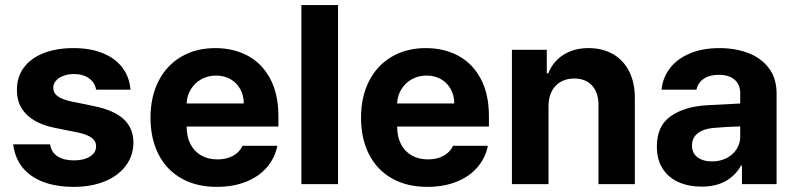

<svg xmlns="http://www.w3.org/2000/svg" viewBox="-20 -727 3140 758"><path d="M272.5 -434.6Q249 -434.6 230.2 -427.5Q211.4 -420.4 200.7 -408Q189.9 -395.5 190.4 -379.9Q189 -342.3 258.8 -327.1L353.5 -307.6Q430.7 -291.5 468.5 -256.3Q506.3 -221.2 506.8 -164.1Q506.3 -112.3 476.8 -72.8Q447.3 -33.2 394 -11.2Q340.8 10.7 271.5 10.7Q200.7 10.7 148.9 -9.5Q97.2 -29.8 67.6 -67.6Q38.1 -105.5 32.2 -157.2H177.7Q182.6 -126 207 -109.9Q231.4 -93.8 271.5 -93.8Q311 -93.8 335.2 -108.9Q359.4 -124 359.4 -149.4Q359.4 -169.9 342 -182.9Q324.7 -195.8 287.1 -204.1L199.2 -221.7Q124 -236.3 85 -274.9Q45.9 -313.5 46.9 -372.1Q46.4 -422.4 73.7 -459.7Q101.1 -497.1 151.9 -517.1Q202.6 -537.1 270.5 -537.1Q336.4 -537.1 385.7 -517.1Q435.1 -497.1 463.1 -460.2Q491.2 -423.3 495.1 -373H359.4Q355 -400.9 331.5 -417.7Q308.1 -434.6 272.5 -434.6Z M574.2 -262.7Q574.2 -344.2 605.7 -406.5Q637.2 -468.8 695.3 -502.9Q753.4 -537.1 830.1 -537.1Q901.4 -537.1 957.8 -507.1Q1014.2 -477.1 1046.6 -416.5Q1079.1 -356 1079.1 -268.6V-227.5H716.8Q716.8 -188 731.7 -158.7Q746.6 -129.4 774.2 -113.5Q801.8 -97.7 838.9 -97.7Q874.5 -97.7 900.4 -112.1Q926.3 -126.5 937.5 -151.4H1075.2Q1064.9 -102.5 1033.2 -65.9Q1001.5 -29.3 950.9 -9.3Q900.4 10.7 835.9 10.7Q755.4 10.7 696.5 -22.5Q637.7 -55.7 606 -117.4Q574.2 -179.2 574.2 -262.7ZM942.4 -318.4Q942.4 -350.1 928.5 -375.2Q914.6 -400.4 889.6 -414.6Q864.7 -428.7 833 -428.7Q800.8 -428.7 774.7 -414.1Q748.5 -399.4 733.2 -374Q717.8 -348.6 716.8 -318.4Z M1314.5 0H1169.9V-707H1314.5Z M1405.3 -262.7Q1405.3 -344.2 1436.8 -406.5Q1468.3 -468.8 1526.4 -502.9Q1584.5 -537.1 1661.1 -537.1Q1732.4 -537.1 1788.8 -507.1Q1845.2 -477.1 1877.7 -416.5Q1910.2 -356 1910.2 -268.6V-227.5H1547.9Q1547.9 -188 1562.7 -158.7Q1577.6 -129.4 1605.2 -113.5Q1632.8 -97.7 1669.9 -97.7Q1705.6 -97.7 1731.4 -112.1Q1757.3 -126.5 1768.6 -151.4H1906.2Q1896 -102.5 1864.3 -65.9Q1832.5 -29.3 1782 -9.3Q1731.4 10.7 1667 10.7Q1586.4 10.7 1527.6 -22.5Q1468.8 -55.7 1437 -117.4Q1405.3 -179.2 1405.3 -262.7ZM1773.4 -318.4Q1773.4 -350.1 1759.5 -375.2Q1745.6 -400.4 1720.7 -414.6Q1695.8 -428.7 1664.1 -428.7Q1631.8 -428.7 1605.7 -414.1Q1579.6 -399.4 1564.2 -374Q1548.8 -348.6 1547.9 -318.4Z M2145.5 0H2001V-530.3H2138.7V-437.5H2144.5Q2163.1 -484.4 2204.6 -510.7Q2246.1 -537.1 2303.7 -537.1Q2358.9 -537.1 2400.4 -513.2Q2441.9 -489.3 2464.4 -444.1Q2486.8 -398.9 2486.3 -337.9V0H2342.8V-312.5Q2342.8 -361.3 2317.4 -389.2Q2292 -417 2247.1 -417Q2200.7 -417 2173.1 -387.7Q2145.5 -358.4 2145.5 -306.6Z M2770.5 -311.5Q2824.2 -314.9 2902.3 -318.4V-361.3Q2901.4 -394.5 2879.4 -413.1Q2857.4 -431.6 2817.4 -431.6Q2781.2 -431.6 2758.3 -416Q2735.4 -400.4 2729.5 -373H2591.8Q2596.2 -419.9 2624.3 -457Q2652.3 -494.1 2702.6 -515.6Q2752.9 -537.1 2821.3 -537.1Q2881.8 -537.1 2932.9 -518.1Q2983.9 -499 3014.9 -458.7Q3045.9 -418.5 3045.9 -357.4V0H2909.2V-73.2H2905.3Q2884.3 -34.7 2845.5 -12.5Q2806.6 9.8 2750 9.8Q2698.2 9.8 2658.4 -8.1Q2618.7 -25.9 2595.9 -61.5Q2573.2 -97.2 2573.2 -148.4Q2573.2 -230.5 2628.4 -268.6Q2683.6 -306.6 2770.5 -311.5ZM2791 -89.8Q2823.2 -89.8 2848.9 -103Q2874.5 -116.2 2888.7 -139.2Q2902.8 -162.1 2902.3 -189.5V-228Q2879.4 -227.5 2845.7 -225.6Q2812 -223.6 2793.9 -221.7Q2755.9 -217.8 2733.9 -200.2Q2711.9 -182.6 2711.9 -152.3Q2711.9 -122.6 2733.6 -106.2Q2755.4 -89.8 2791 -89.8Z"/></svg>

Font: Pretendard
Style: Bold
Weight: 700
Designer: Base glyphs from Inter by Rasmus Andersson; Hangeul glyphs from Noto Sans CJK(Source Han Sans) by Jang Soo-young and Kan
Foundry: Kil Hyung-jin
Version: Version 1.309